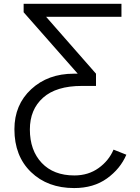

<svg xmlns="http://www.w3.org/2000/svg" viewBox="-20 -751 726 995"><path d="M54.7 -81.1Q54.7 -208 141.6 -288.6Q228.5 -369.1 362.3 -369.1H382.8L102.5 -687.5V-731.4H609.4V-664.1H218.8L477.5 -369.1V-305.7H404.3Q271.5 -305.7 203.1 -244.6Q134.8 -183.6 134.8 -80.1Q134.8 28.3 196.3 93.3Q257.8 158.2 365.2 158.2Q437.5 158.2 490.7 120.1Q543.9 82 568.4 24.4L634.8 50.8Q603.5 124 534.2 173.8Q464.8 223.6 364.3 223.6Q226.6 223.6 140.6 140.6Q54.7 57.6 54.7 -81.1Z"/></svg>

Font: Gothic A1
Style: Regular
Weight: 400
Designer: HanYang I&C Co.,Ltd.
Foundry: HanYang I&C Co.,Ltd.
Version: Version 2.50